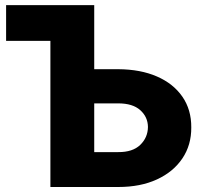

<svg xmlns="http://www.w3.org/2000/svg" viewBox="-20 -748 829 768"><path d="M356.9 -471.2H453.1Q542 -470.7 607.7 -442.1Q673.3 -413.6 709.5 -361.3Q745.6 -309.1 745.1 -238.3Q745.6 -168 709.5 -114.3Q673.3 -60.5 607.7 -30.3Q542 0 453.1 0H181.6V-584.5H4.4V-727.5H356.9ZM356.9 -334.5V-139.6H453.1Q510.7 -139.2 541 -168.5Q571.3 -197.8 571.8 -240.2Q571.3 -280.3 541 -307.4Q510.7 -334.5 453.1 -334.5Z"/></svg>

Font: Inter Display Extra Bold
Style: Regular
Weight: 800
Designer: Rasmus Andersson
Foundry: rsms
Version: Version 4.000;git-4fc901f